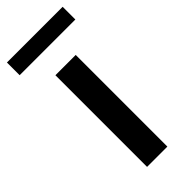

<svg xmlns="http://www.w3.org/2000/svg" viewBox="-234 -732 771 771"><g transform="rotate(-45 151.0 -347.0)"><path d="M94.7 -520.5H210V0H94.7ZM-6.8 -694.3H309.6V-622.1H-6.8Z"/></g></svg>

Font: Reddit Sans Fudge SemiBold
Style: Regular
Weight: 600
Designer: Stephen Hutchings
Foundry: Reddit
Version: Version 1.011